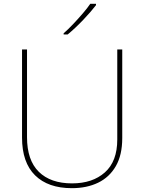

<svg xmlns="http://www.w3.org/2000/svg" viewBox="-20 -972 752 1002"><path d="M618 -252Q618 -163 584.5 -105Q551 -47 492 -18.5Q433 10 355 10Q231 10 163 -57Q95 -124 95 -254V-714H121V-256Q121 -136 182.5 -75.5Q244 -15 356 -15Q463 -15 527.5 -72.5Q592 -130 592 -244V-714H618ZM481 -945Q455 -911 414 -868Q373 -825 333 -792H312V-798Q335 -818 361.5 -846Q388 -874 412.5 -902.5Q437 -931 451 -952H481Z"/></svg>

Font: Noto Sans Gujarati Thin
Style: Regular
Weight: 100
Designer: Jelle Bosma - Monotype Design Team, Universal Thirst
Foundry: Monotype Imaging Inc.
Version: Version 2.106; ttfautohint (v1.8.4.7-5d5b)